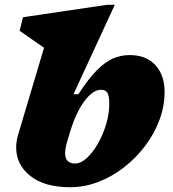

<svg xmlns="http://www.w3.org/2000/svg" viewBox="-20 -767 722 802"><path d="M164 -567.5Q154.5 -574 135.8 -587Q117 -600 96.8 -614.2Q76.5 -628.5 62 -638.5L76 -695L427 -747H459.5L287 -373.5H307.5Q349 -437.5 384 -473Q419 -508.5 452.2 -522.8Q485.5 -537 522 -537Q590.5 -537 629 -495Q667.5 -453 667.5 -383Q667.5 -323.5 646 -265.8Q624.5 -208 586.2 -157.5Q548 -107 498 -68Q448 -29 390.5 -7Q333 15 273 15Q166 15 106.8 -32Q47.5 -79 47.5 -151Q47.5 -176 56 -205.5ZM262.5 -182.5Q257.5 -166.5 254.8 -152.5Q252 -138.5 252 -127Q252 -84 294.5 -84Q317 -84 341.8 -106.2Q366.5 -128.5 388 -165.5Q409.5 -202.5 423 -246.8Q436.5 -291 436.5 -335Q436.5 -366 428.8 -379Q421 -392 402 -392Q368 -392 332.8 -344.8Q297.5 -297.5 274 -220Z"/></svg>

Font: Newsreader 6pt ExtraBold
Style: Italic
Weight: 800
Italic angle: -17°
Designer: Hugues Gentile
Foundry: Production Type
Version: Version 1.003; ttfautohint (v1.8.3)